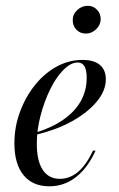

<svg xmlns="http://www.w3.org/2000/svg" viewBox="-20 -633 413 664"><path d="M150.8 11.3Q92.7 11.3 61.3 -27.4Q29.8 -66.1 29.8 -137.1Q29.8 -194.4 49.2 -246.4Q68.5 -298.4 101.2 -339.1Q133.9 -379.8 176.2 -402.8Q218.5 -425.8 265.3 -425.8Q304.8 -425.8 325.4 -408.5Q346 -391.1 346 -358.9Q346 -319.4 314.9 -281.9Q283.9 -244.4 229.8 -214.1Q175.8 -183.9 103.2 -166.9V-174.2Q160.5 -191.9 200 -219.8Q239.5 -247.6 259.7 -283.9Q279.8 -320.2 279.8 -363.7Q279.8 -390.3 272.2 -403.6Q264.5 -416.9 248.4 -416.9Q225 -416.9 199.6 -391.5Q174.2 -366.1 153.6 -324.2Q133.1 -282.3 120.2 -233.1Q107.3 -183.9 107.3 -136.3Q107.3 -76.6 127.8 -45.6Q148.4 -14.5 187.1 -14.5Q221 -14.5 249.6 -38.3Q278.2 -62.1 301.6 -112.1H310.5Q283.1 -51.6 242.3 -20.2Q201.6 11.3 150.8 11.3ZM276.6 -516.9Q257.3 -516.9 244.4 -530.2Q231.5 -543.5 231.5 -562.9Q231.5 -583.9 247.2 -598.4Q262.9 -612.9 283.9 -612.9Q302.4 -612.9 315.3 -599.6Q328.2 -586.3 328.2 -566.9Q328.2 -547.6 312.9 -532.3Q297.6 -516.9 276.6 -516.9Z"/></svg>

Font: Playfair 144pt SemiCondensed
Style: Italic
Weight: 400
Width: 4
Italic angle: -15.6°
Designer: Claus Eggers Sørensen
Foundry: Claus Eggers Sørensen
Version: Version 2.203